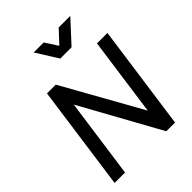

<svg xmlns="http://www.w3.org/2000/svg" viewBox="-274 -1144 1287 1287"><g transform="rotate(-45 369.0 -501.0)"><path d="M45 0 149 -745H232L545 -186L623 -745H722L618 0H535L223 -565L144 0ZM377 -847 280 -1002H375L433 -912L517 -1002H627L484 -847Z"/></g></svg>

Font: Plus Jakarta Sans Medium
Style: Italic
Weight: 500
Italic angle: -8°
Designer: Gumpita Rahayu
Foundry: Tokotype
Version: Version 2.071; ttfautohint (v1.8.4.7-5d5b);gftools[0.9.29]